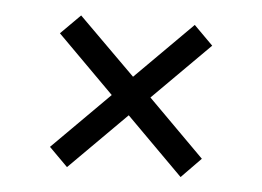

<svg xmlns="http://www.w3.org/2000/svg" viewBox="-35 -555 574 421"><g transform="rotate(5 251.5 -344.5)"><path d="M126 -177 251 -302 376 -177 419 -221 295 -345 420 -470 378 -512 253 -387 128 -511 85 -468 210 -343 85 -218Z"/></g></svg>

Font: Roundo
Style: Regular
Weight: 400
Designer: Shiva Nallaperumal
Foundry: Indian Type Foundry
Version: Version 2.000